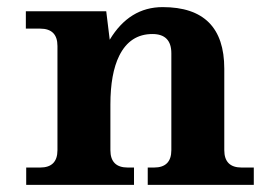

<svg xmlns="http://www.w3.org/2000/svg" viewBox="-20 -520 764 540"><path d="M693.8 0H395.5V-48.8H413.1Q461.9 -48.8 461.9 -97.7V-370.1Q461.9 -424.3 408.7 -424.3Q345.7 -424.3 315.4 -363.3Q290.5 -313 290.5 -226.1V-97.7Q290.5 -48.8 339.4 -48.8H356.9V0H53.7V-48.8H92.8Q141.6 -48.8 141.6 -97.7V-390.6Q141.6 -439.5 92.8 -439.5H52.7V-488.3H278.8L288.6 -408.2Q343.8 -500 437.5 -500Q610.8 -500 610.8 -326.7V-97.7Q610.8 -48.8 659.7 -48.8H693.8Z"/></svg>

Font: Munson
Style: Bold
Weight: 700
Designer: Paul James MIller
Foundry: High-Logic / Made with FontCreator
Version: Version 2.10;May 5, 2019;FontCreator 11.5.0.2430 64-bit